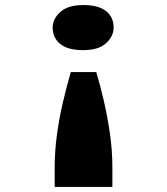

<svg xmlns="http://www.w3.org/2000/svg" viewBox="-20 -561 661 762"><path d="M362 -275Q378 -222 392.5 -159Q407 -96 416.5 -29.5Q426 37 426 103V181H197V103Q197 40 206 -26.5Q215 -93 230 -156.5Q245 -220 261 -275ZM310 -541Q371 -541 401 -517Q431 -493 431 -452Q431 -417 401 -389.5Q371 -362 310 -362Q249 -362 219 -386.5Q189 -411 189 -452Q189 -486 219.5 -513.5Q250 -541 310 -541Z"/></svg>

Font: Lexend Zetta
Style: Bold
Weight: 700
Designer: Bonnie Shaver-Troup, Thomas Jockin
Foundry: Lexend
Version: Version 1.007